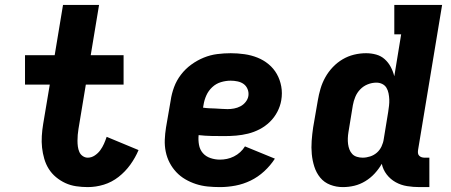

<svg xmlns="http://www.w3.org/2000/svg" viewBox="-20 -755 1840 783"><path d="M338 8Q314 8 290.5 4.5Q267 1 246.5 -8.5Q226 -18 208.5 -32.5Q191 -47 179 -66Q167 -85 160.5 -107.5Q154 -130 151.5 -153Q149 -176 150.5 -200.5Q152 -225 156 -249L183 -410H82V-530H203L237 -735H384L350 -530H484V-410H330L300 -229Q298 -217 297 -205Q296 -193 296 -181Q296 -169 297.5 -157.5Q299 -146 303.5 -135.5Q308 -125 317.5 -118.5Q327 -112 338 -112Q353 -112 366.5 -121Q380 -130 389 -142.5Q398 -155 404 -168.5Q410 -182 415 -197L545 -143Q532 -112 511.5 -83.5Q491 -55 463.5 -33.5Q436 -12 403.5 -2Q371 8 338 8Z M877 8Q851 8 826.5 5.5Q802 3 779 -4.5Q756 -12 735.5 -24Q715 -36 699 -53Q683 -70 672 -91Q661 -112 656 -136Q651 -160 652 -185Q653 -210 657 -235L676 -345Q680 -373 690 -400Q700 -427 718 -450.5Q736 -474 760 -491.5Q784 -509 811 -520Q838 -531 866 -534.5Q894 -538 921 -538Q949 -538 977 -534Q1005 -530 1030 -520Q1055 -510 1075.5 -493Q1096 -476 1109 -453Q1122 -430 1127 -402.5Q1132 -375 1127 -346Q1123 -322 1111 -299Q1099 -276 1080.5 -258Q1062 -240 1039 -228Q1016 -216 991.5 -210Q967 -204 943 -202Q919 -200 895 -200Q869 -200 842.5 -200.5Q816 -201 790 -204Q788 -184 791.5 -164.5Q795 -145 807 -131Q819 -117 838 -110.5Q857 -104 877 -104Q891 -104 905.5 -107Q920 -110 934 -117Q948 -124 959.5 -134.5Q971 -145 979 -158L1101 -108Q1083 -80 1057.5 -56.5Q1032 -33 1002 -18.5Q972 -4 940 2Q908 8 877 8ZM908 -310Q921 -310 934.5 -312.5Q948 -315 960.5 -321.5Q973 -328 982 -339.5Q991 -351 993 -364Q995 -379 989.5 -392Q984 -405 973.5 -412.5Q963 -420 949 -423Q935 -426 921 -426Q901 -426 881 -420Q861 -414 845.5 -399.5Q830 -385 821.5 -366Q813 -347 810 -327L808 -316Q821 -314 833.5 -313.5Q846 -313 858.5 -312.5Q871 -312 883.5 -311Q896 -310 908 -310Z M1378 8Q1351 8 1326.5 -1.5Q1302 -11 1286 -30.5Q1270 -50 1262 -75Q1254 -100 1251.5 -126.5Q1249 -153 1251 -180.5Q1253 -208 1257 -235L1276 -345Q1280 -369 1287 -393Q1294 -417 1306.5 -439.5Q1319 -462 1337 -481Q1355 -500 1377 -513Q1399 -526 1423.5 -532Q1448 -538 1473 -538Q1494 -538 1514 -532.5Q1534 -527 1549 -513.5Q1564 -500 1573.5 -482Q1583 -464 1588 -444L1616 -615H1588V-735H1783L1685 -144Q1684 -137 1684.5 -131Q1685 -125 1689 -120.5Q1693 -116 1699 -114Q1705 -112 1711 -112H1731V8H1691Q1665 8 1640 4Q1615 0 1593.5 -12Q1572 -24 1557 -43.5Q1542 -63 1537 -87Q1525 -66 1508 -47.5Q1491 -29 1469.5 -16Q1448 -3 1425 2.5Q1402 8 1378 8ZM1459 -112Q1474 -112 1489.5 -117Q1505 -122 1517 -132.5Q1529 -143 1536 -158Q1543 -173 1545 -188L1563 -298Q1565 -311 1566.5 -324Q1568 -337 1567.5 -349.5Q1567 -362 1564.5 -374.5Q1562 -387 1556 -397Q1550 -407 1539 -412.5Q1528 -418 1515 -418Q1497 -418 1479.5 -411Q1462 -404 1449 -390.5Q1436 -377 1429 -360Q1422 -343 1419 -326L1401 -216Q1399 -204 1398.5 -191.5Q1398 -179 1399.5 -167.5Q1401 -156 1405 -145.5Q1409 -135 1416.5 -127Q1424 -119 1435.5 -115.5Q1447 -112 1459 -112Z"/></svg>

Font: Iosevka Slab Heavy Extended
Style: Italic
Weight: 900
Width: 7
Italic angle: -9°
Monospace: yes
Designer: Belleve Invis
Foundry: Belleve Invis
Version: Version 11.1.0; ttfautohint (v1.8.3)